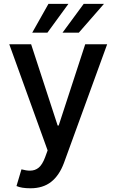

<svg xmlns="http://www.w3.org/2000/svg" viewBox="-20 -776 606 1000"><path d="M305.7 -606 416 -755.9H521.5L390.6 -606ZM147.9 -606 232.4 -755.9H336.4L227.1 -606ZM138.7 204.6Q91.3 204.6 65.9 192.9L91.8 106Q116.7 112.8 136.2 112.8Q163.1 112.8 181.9 96.9Q200.7 81.1 214.8 43.5L228 7.3L28.3 -545.4H142.1L280.3 -122.1H285.6L423.8 -545.4H538.1L313 72.8Q288.6 138.2 246.1 171.4Q203.6 204.6 138.7 204.6Z"/></svg>

Font: Interop Med
Style: Regular
Weight: 500
Designer: Rasmus Andersson, Google, Jang Haemin
Foundry: jhaemin
Version: Version 1.007